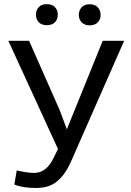

<svg xmlns="http://www.w3.org/2000/svg" viewBox="-20 -911 640 941"><path d="M243.7 -139.2 264.2 -180.7 21 -710.9H122.6L272.9 -370.6L307.6 -277.3L483.4 -710.9H588.4L327.1 -117.2Q300.3 -56.6 261.2 -23.4Q222.2 10.3 156.2 10.3Q90.3 10.3 50.3 -6.8L62 -75.7Q114.7 -63.5 147 -63.5Q208.5 -63.5 243.7 -139.2ZM379.9 -875Q393.6 -890.1 419.4 -890.1Q445.8 -890.1 459.5 -875Q473.1 -859.4 473.1 -837.9Q473.1 -816.4 459.5 -801.8Q445.8 -787.1 419.4 -786.6Q393.6 -787.1 379.9 -801.8Q366.2 -816.4 366.2 -837.9Q366.2 -859.4 379.9 -875ZM156.2 -838.9Q156.2 -861.3 169.9 -876Q183.6 -890.6 209.5 -890.6Q235.8 -890.6 249.5 -876Q263.2 -861.3 263.2 -838.9Q263.2 -816.9 249.5 -802.2Q235.8 -787.6 209.5 -787.6Q183.6 -787.6 169.9 -802.2Q156.2 -816.9 156.2 -838.9Z"/></svg>

Font: RobotoMono-Regular
Style: Regular
Weight: 400
Designer: Google
Version: Version 2.000985; 2015; ttfautohint (v1.3)